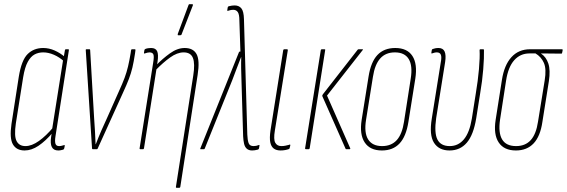

<svg xmlns="http://www.w3.org/2000/svg" viewBox="-20 -715 2716 920"><path d="M98 6Q59 6 42 -23Q25 -52 35 -121L70 -347Q83 -427 112.5 -456Q142 -485 187 -485Q215 -485 242 -473Q269 -461 292 -441L288 -420Q265 -441 238.5 -452.5Q212 -464 187 -464Q164 -464 145.5 -454Q127 -444 113 -418.5Q99 -393 91 -345L56 -124Q47 -63 59.5 -39Q72 -15 102 -15Q132 -15 166.5 -39.5Q201 -64 236 -106L233 -80Q198 -39 164.5 -16.5Q131 6 98 6ZM259 6Q215 6 225 -59L229 -85V-91L283 -432L285 -439L291 -474Q292 -479 295 -479H307Q311 -479 310 -474L246 -63Q242 -39 245.5 -27Q249 -15 263 -15Q270 -15 275.5 -16.5Q281 -18 288 -20Q291 -21 290 -15L288 -5Q287 0 283 2Q278 3 272.5 4.5Q267 6 259 6Z M425 0Q421 0 421 -4L391 -474Q390 -479 395 -479H409Q412 -479 412 -475L431 -149Q433 -118 435 -88Q437 -58 438 -24H439Q452 -58 465.5 -89Q479 -120 494 -152L550 -278Q567 -315 577 -342Q587 -369 593.5 -396.5Q600 -424 606 -460L608 -474Q609 -479 612 -479H626Q630 -479 629 -474L627 -459Q621 -419 614.5 -391.5Q608 -364 597.5 -336.5Q587 -309 569 -270L448 -3Q447 0 444 0Z M827 185Q822 185 823 180L906 -353Q915 -410 904.5 -437Q894 -464 860 -464Q829 -464 795 -439.5Q761 -415 725 -378L728 -402Q759 -434 794.5 -459.5Q830 -485 865 -485Q906 -485 922 -455.5Q938 -426 927 -356L844 180Q843 185 838 185ZM653 0Q648 0 649 -5L714 -415Q719 -444 715 -454Q711 -464 696 -464Q691 -464 685.5 -462.5Q680 -461 674 -459Q669 -457 670 -463L672 -475Q673 -478 674.5 -479Q676 -480 678 -481Q683 -483 690.5 -484Q698 -485 704 -485Q726 -485 733 -469.5Q740 -454 735 -420L731 -394L730 -386L670 -5Q669 0 666 0ZM834 -546Q832 -546 831.5 -547.5Q831 -549 832 -553L883 -690Q884 -693 885 -694Q886 -695 889 -695H901Q903 -695 904 -693.5Q905 -692 904 -689L850 -550Q849 -546 843 -546Z M1188 6Q1172 6 1162.5 -2.5Q1153 -11 1149.5 -26.5Q1146 -42 1145 -62L1137 -332Q1136 -360 1135.5 -387Q1135 -414 1136 -441H1135Q1124 -414 1114 -386.5Q1104 -359 1093 -331L961 -3Q960 0 957 0H942Q938 0 940 -4L1125 -465Q1126 -468 1130 -468H1132L1127 -617Q1127 -646 1119.5 -657Q1112 -668 1098 -668Q1091 -668 1084 -666.5Q1077 -665 1072 -663Q1068 -662 1069 -666L1071 -679Q1072 -684 1076 -685Q1092 -689 1104 -689Q1125 -689 1136.5 -675Q1148 -661 1149 -623L1165 -70Q1166 -45 1171 -30Q1176 -15 1195 -15Q1208 -15 1220 -20Q1222 -21 1223 -20Q1224 -19 1223 -16L1221 -4Q1220 1 1215 2Q1206 4 1201 5Q1196 6 1188 6Z M1324 6Q1304 6 1291.5 -3.5Q1279 -13 1275 -33.5Q1271 -54 1276 -89L1337 -474Q1338 -479 1343 -479H1354Q1360 -479 1359 -474L1297 -89Q1290 -47 1299 -31Q1308 -15 1328 -15Q1339 -15 1348 -17Q1357 -19 1365 -21Q1372 -25 1371 -18L1368 -6Q1367 -2 1365 -1Q1357 2 1346.5 4Q1336 6 1324 6Z M1640 0Q1637 0 1636 -2L1525 -253Q1523 -258 1527 -263L1694 -477Q1696 -479 1699 -479H1716Q1722 -479 1717 -474L1547 -257L1658 -5Q1660 0 1654 0ZM1447 0Q1441 0 1442 -5L1517 -474Q1518 -479 1523 -479H1534Q1540 -479 1538 -474L1464 -5Q1463 0 1458 0Z M1810 6Q1753 6 1727.5 -32.5Q1702 -71 1713 -141L1746 -348Q1757 -418 1788.5 -451.5Q1820 -485 1874 -485Q1931 -485 1956 -447Q1981 -409 1970 -338L1937 -131Q1926 -61 1894.5 -27.5Q1863 6 1810 6ZM1811 -15Q1855 -15 1881 -43.5Q1907 -72 1916 -132L1948 -338Q1958 -400 1938.5 -432Q1919 -464 1872 -464Q1828 -464 1802 -435Q1776 -406 1767 -347L1734 -141Q1724 -79 1744 -47Q1764 -15 1811 -15Z M2134 6Q2083 6 2059.5 -31Q2036 -68 2049 -147L2092 -416Q2097 -441 2092.5 -452.5Q2088 -464 2073 -464Q2067 -464 2061.5 -462.5Q2056 -461 2050 -459Q2046 -458 2047 -463L2049 -475Q2050 -479 2053 -480Q2058 -482 2065.5 -483.5Q2073 -485 2081 -485Q2103 -485 2110.5 -468Q2118 -451 2113 -418L2070 -149Q2060 -78 2076 -46.5Q2092 -15 2135 -15Q2176 -15 2203 -47.5Q2230 -80 2241 -147L2260 -268Q2270 -327 2275 -383.5Q2280 -440 2278 -475Q2278 -479 2282 -479H2296Q2299 -479 2299 -475Q2300 -439 2295.5 -383Q2291 -327 2281 -269L2262 -149Q2249 -69 2217 -31.5Q2185 6 2134 6Z M2452 6Q2395 6 2369.5 -32.5Q2344 -71 2355 -141L2385 -332Q2396 -403 2430.5 -441Q2465 -479 2520 -479H2673Q2677 -479 2676 -474L2674 -464Q2673 -458 2670 -458L2573 -459V-458Q2597 -442 2607.5 -410.5Q2618 -379 2610 -326L2579 -131Q2569 -62 2537 -28Q2505 6 2452 6ZM2453 -15Q2497 -15 2523 -43.5Q2549 -72 2558 -132L2590 -330Q2599 -385 2586 -414Q2573 -443 2546 -459H2517Q2473 -459 2444 -426.5Q2415 -394 2405 -329L2376 -141Q2367 -79 2386 -47Q2405 -15 2453 -15Z"/></svg>

Font: Sofia Sans Extra Condensed Thin
Style: Italic
Weight: 250
Italic angle: -9°
Version: Version 4.100